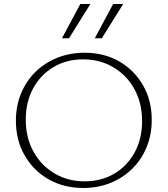

<svg xmlns="http://www.w3.org/2000/svg" viewBox="-20 -927 833 954"><path d="M394 7Q297 7 221.5 -36Q146 -79 102.5 -155Q59 -231 59 -327Q59 -401 85 -463.5Q111 -526 157.5 -571Q204 -616 266 -640.5Q328 -665 400 -665Q497 -665 572 -622Q647 -579 690.5 -503.5Q734 -428 734 -331Q734 -257 708 -194.5Q682 -132 635.5 -87Q589 -42 527.5 -17.5Q466 7 394 7ZM400 -26Q484 -26 548.5 -64.5Q613 -103 649.5 -170.5Q686 -238 686 -325Q686 -415 648 -484Q610 -553 543.5 -592.5Q477 -632 393 -632Q310 -632 245.5 -593.5Q181 -555 144.5 -487.5Q108 -420 108 -333Q108 -243 146 -174Q184 -105 250.5 -65.5Q317 -26 400 -26ZM288 -737 379 -907H429L323 -737ZM451 -737 542 -907H592L486 -737Z"/></svg>

Font: Ysabeau Infant ExtraLight
Style: Regular
Weight: 250
Designer: Christian Thalmann (Catharsis Fonts)
Version: Version 2.001;gftools[0.9.30]; featfreeze: ss01,ss02,lnum